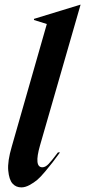

<svg xmlns="http://www.w3.org/2000/svg" viewBox="-20 -793 366 825"><path d="M30.8 -164.1 181.2 -689.9 126 -707V-711.9L325.2 -772.9H326.2L151.9 -168Q125 -74.2 162.1 -74.2Q175.3 -74.2 189.2 -88.9Q203.1 -103.5 229 -138.2H237.8Q215.8 -108.4 206.1 -95.5Q196.3 -82.5 175 -57.1Q153.8 -31.7 139.9 -20Q126 -8.3 107.2 2Q88.4 12.2 71.8 12.2Q48.3 12.2 33.7 -4.4Q19 -21 15.4 -60.3Q11.7 -99.6 30.8 -164.1Z"/></svg>

Font: Nyght Serif Medium Italic
Style: Regular
Weight: 500
Italic angle: -16°
Designer: Maksym Kobuzan
Version: Version 0.410;Glyphs 3.1.2 (3151)